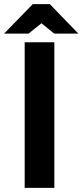

<svg xmlns="http://www.w3.org/2000/svg" viewBox="-57 -906 398 926"><path d="M62 0V-702.1H205.1V0ZM101.1 -886.2H183.1L320.8 -744.1H204.1L143.1 -793.9L81.1 -744.1H-37.1Z"/></svg>

Font: LT Superior
Style: Bold
Weight: 400
Designer: Daniel Lyons
Foundry: LyonsType
Version: Version 1.000